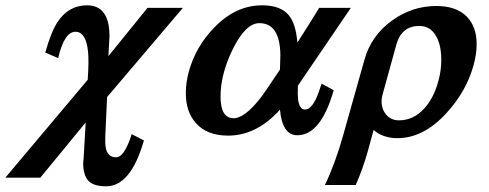

<svg xmlns="http://www.w3.org/2000/svg" viewBox="-91 -479 1794 705"><path d="M223.6 -29.3 57.1 173.3H-71.3L231 -186Q235.8 -253.4 232.4 -288.6Q225.1 -362.3 186 -362.3Q145 -362.3 122.6 -265.6L75.2 -286.1Q96.7 -362.8 121.1 -399.4Q161.6 -459.5 228.5 -459.5Q311.5 -459.5 311 -344.7Q310.1 -332 307.1 -272.9L450.7 -450.2H580.6L302.2 -122.6L295.9 14.2Q294.4 52.7 298.3 67.9Q306.2 98.6 335.4 98.6Q365.7 98.6 392.6 13.7L437.5 36.6Q389.2 205.1 298.8 205.1Q252 205.1 233.2 184.3Q214.4 163.6 214.4 118.7Q215.8 109.9 217.8 72.8Z M871.6 -459.5Q941.4 -459.5 971.2 -420.9Q995.1 -390.6 1001 -322.8Q1040.5 -383.8 1081.1 -450.2H1197.3L1002.9 -164.6Q1001.5 -132.3 1003.4 -113.8Q1008.8 -76.7 1028.8 -76.7Q1056.6 -76.7 1079.6 -141.6Q1082.5 -150.4 1089.8 -171.9L1134.3 -147.9Q1087.4 17.6 1000.5 17.6Q945.8 17.6 937 -76.2Q851.6 18.6 747.1 19Q668.9 19 628.4 -26.9Q591.3 -67.9 591.3 -137.7Q591.3 -175.8 602.5 -216.8Q628.4 -309.6 696.8 -378.9Q774.9 -459.5 871.6 -459.5ZM864.3 -117.7Q879.4 -136.7 937 -223.6Q938.5 -274.9 938.5 -276.9Q937 -394 861.3 -394Q810.5 -394 763.2 -297.4Q718.8 -206.5 718.8 -124Q718.8 -44.9 767.1 -44.9Q806.6 -44.9 864.3 -117.7Z M1102.1 200.2Q1140.6 119.6 1169.4 16.6L1247.1 -259.3Q1271.5 -347.7 1348.1 -403.3Q1421.9 -457 1511.2 -457Q1585 -457 1623.5 -417.5Q1659.2 -380.4 1659.2 -316.4Q1659.2 -280.8 1647.9 -239.7Q1621.6 -144 1549.3 -64.9Q1464.8 28.3 1368.2 28.3Q1315.9 28.3 1280.8 -1.5L1259.8 75.2Q1242.2 138.7 1215.3 200.2ZM1518.1 -179.7Q1529.3 -218.3 1529.3 -259.3Q1529.3 -312.5 1511.2 -344.7Q1490.7 -383.3 1449.2 -383.8Q1383.8 -383.8 1364.7 -316.4L1314 -132.8Q1310.1 -120.1 1310.1 -107.4Q1310.1 -77.1 1327.9 -57.1Q1345.7 -37.1 1374 -37.1Q1427.2 -37.1 1466.8 -80.6Q1501.5 -118.7 1518.1 -179.7Z"/></svg>

Font: Accordance
Style: Bold-Italic
Weight: 700
Italic angle: -11°
Version: Version 1.2 (build January 31, 2020) Miklal Software Solutio